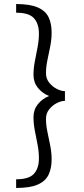

<svg xmlns="http://www.w3.org/2000/svg" viewBox="-20 -768 415 952"><path d="M60 164V121Q124 121 148.5 93.5Q173 66 173 18Q173 -15 166.5 -49.5Q160 -84 153 -119Q146 -154 146 -187Q146 -224 167.5 -251Q189 -278 223 -292Q189 -306 167.5 -333Q146 -360 146 -397Q146 -430 153 -465Q160 -500 166.5 -535Q173 -570 173 -602Q173 -650 148.5 -677.5Q124 -705 60 -705V-748Q129 -748 167.5 -731Q206 -714 221 -682.5Q236 -651 236 -607Q236 -572 229 -537.5Q222 -503 215 -469.5Q208 -436 208 -405Q208 -378 224 -358Q240 -338 262 -327Q284 -316 302 -316V-268Q284 -268 262 -257Q240 -246 224 -226Q208 -206 208 -179Q208 -148 215 -114.5Q222 -81 229 -46.5Q236 -12 236 23Q236 66 221 98Q206 130 167.5 147Q129 164 60 164Z"/></svg>

Font: Arsenal SC
Style: Regular
Weight: 400
Designer: Andrij Shevchenko
Foundry: Stairsfor
Version: Version 2.001; ttfautohint (v1.8.4.7-5d5b)